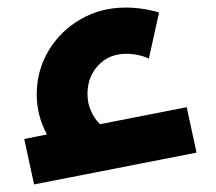

<svg xmlns="http://www.w3.org/2000/svg" viewBox="-20 -475 570 507"><path d="M499 -72 70 12 44 -108 104 -120Q77 -169 77 -226Q77 -289 108.5 -341.5Q140 -394 193.5 -424.5Q247 -455 311 -455Q357 -455 400 -442L373 -320Q362 -326 345.5 -329.5Q329 -333 314 -333Q268 -333 239.5 -302.5Q211 -272 211 -227Q211 -203 220 -182.5Q229 -162 244 -147L473 -192Z"/></svg>

Font: Cairo
Style: Bold
Weight: 700
Designer: Mohamed Gaber
Foundry: Kief Type Foundry
Version: Version 2.100